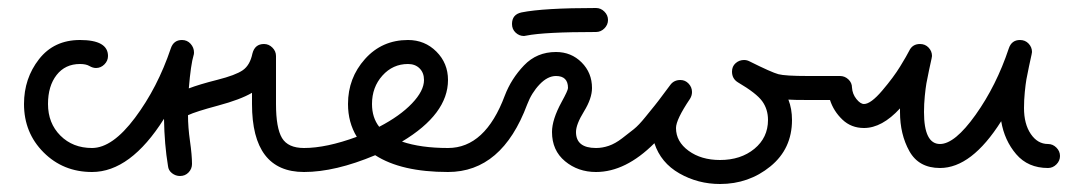

<svg xmlns="http://www.w3.org/2000/svg" viewBox="-20 -430 2710 480"><path d="M220 -260Q212 -260 203.5 -265Q195 -270 180 -270Q143 -270 121.5 -242.5Q100 -215 100 -170Q100 -122 131 -91Q162 -60 210 -60Q223 -60 231.5 -51.5Q240 -43 240 -30Q240 -17 231.5 -8.5Q223 0 210 0Q138 0 89 -49Q40 -98 40 -170Q40 -234 77.5 -282Q115 -330 180 -330Q250 -330 250 -290Q250 -278 241 -269Q232 -260 220 -260Z M460 -20Q460 -8 451.5 1Q443 10 430 10Q419 10 410 3Q401 -4 400 -15Q391 -69 390 -133Q306 0 210 0Q198 0 189 -9Q180 -18 180 -30Q180 -42 189 -51Q198 -60 210 -60Q261 -60 317.5 -135.5Q374 -211 407 -309Q414 -330 435 -330Q448 -330 456.5 -320.5Q465 -311 465 -299Q465 -294 464 -292Q457 -269 452 -209Q478 -219 523.5 -230.5Q569 -242 587 -254.5Q605 -267 611 -296Q617 -320 640 -320Q652 -320 661 -311Q670 -302 670 -290V-170Q670 -110 685 -85Q700 -60 740 -60Q752 -60 761 -51Q770 -42 770 -30Q770 -18 761 -9Q752 0 740 0Q610 0 610 -170V-198Q581 -181 525 -166Q469 -151 450 -142Q450 -112 455 -77Q460 -42 460 -20Z M1040 -230Q1040 -248 1029 -259Q1018 -270 1000 -270Q962 -270 936 -241Q910 -212 910 -170Q910 -136 928 -113Q980 -140 1010 -171.5Q1040 -203 1040 -230ZM1100 0Q983 0 918 -42Q818 0 740 0Q728 0 719 -9Q710 -18 710 -30Q710 -42 719 -51Q728 -60 740 -60Q796 -60 872 -88Q850 -124 850 -170Q850 -235 892.5 -282.5Q935 -330 1000 -330Q1042 -330 1071 -301Q1100 -272 1100 -230Q1100 -145 985 -76Q1032 -60 1100 -60Q1112 -60 1121 -51Q1130 -42 1130 -30Q1130 -18 1121 -9Q1112 0 1100 0Z M1460 -210Q1460 -184 1440 -151.5Q1420 -119 1420 -100Q1420 -60 1470 -60Q1482 -60 1491 -51Q1500 -42 1500 -30Q1500 -18 1491 -9Q1482 0 1470 0Q1425 0 1392.5 -27Q1360 -54 1360 -100Q1360 -131 1384 -175Q1400 -204 1400 -210Q1400 -240 1370 -240Q1349 -240 1329 -219Q1309 -198 1298 -169Q1235 0 1100 0Q1088 0 1079 -9Q1070 -18 1070 -30Q1070 -42 1079 -51Q1088 -60 1100 -60Q1193 -60 1242 -191Q1258 -233 1290 -266.5Q1322 -300 1370 -300Q1408 -300 1434 -274Q1460 -248 1460 -210ZM1290 -340Q1278 -340 1269 -348.5Q1260 -357 1260 -370Q1260 -394 1284 -399Q1339 -410 1470 -410Q1482 -410 1491 -401Q1500 -392 1500 -380Q1500 -368 1491 -359Q1482 -350 1470 -350Q1341 -350 1296 -341Q1295 -341 1293 -340.5Q1291 -340 1290 -340Z M1810 -251Q1810 -264 1819 -272Q1828 -280 1840 -280Q1847 -280 1853 -277Q1909 -249 1926 -244.5Q1943 -240 2000 -240Q2012 -240 2021 -231Q2030 -222 2030 -210Q2030 -198 2021 -189Q2012 -180 2000 -180Q1964 -180 1951 -181Q1960 -158 1960 -130Q1960 -58 1906 -14Q1852 30 1780 30Q1725 30 1678.5 3.5Q1632 -23 1616 -72Q1544 0 1470 0Q1458 0 1449 -9Q1440 -18 1440 -30Q1440 -42 1449 -51Q1458 -60 1470 -60Q1486 -60 1502 -65.5Q1518 -71 1535 -84Q1552 -97 1564.5 -107Q1577 -117 1593.5 -137.5Q1610 -158 1617 -166.5Q1624 -175 1639.5 -196Q1655 -217 1656 -218Q1665 -230 1681 -230Q1693 -230 1701.5 -221Q1710 -212 1710 -200Q1710 -191 1705 -183Q1670 -131 1670 -110Q1670 -76 1701.5 -53Q1733 -30 1780 -30Q1832 -30 1866 -58Q1900 -86 1900 -130Q1900 -157 1885.5 -177Q1871 -197 1825 -224Q1810 -233 1810 -251Z M2530 -330Q2543 -330 2551.5 -321Q2560 -312 2560 -300Q2560 -299 2559.5 -297Q2559 -295 2559 -294Q2557 -285 2552.5 -264Q2548 -243 2546 -231.5Q2544 -220 2542 -200Q2540 -180 2540 -160Q2540 -120 2557 -95Q2574 -70 2600 -70Q2612 -70 2621 -61Q2630 -52 2630 -40Q2630 -28 2621 -19Q2612 -10 2600 -10Q2550 -10 2520.5 -44.5Q2491 -79 2483 -127Q2409 -10 2330 -10Q2277 -10 2253.5 -52Q2230 -94 2230 -150V-159Q2185 -110 2140 -110Q2108 -110 2086 -131Q2064 -152 2055 -180H2000Q1988 -180 1979 -189Q1970 -198 1970 -210Q1970 -222 1979 -231Q1988 -240 2000 -240H2080Q2092 -240 2101 -231.5Q2110 -223 2110 -211Q2111 -195 2121 -182.5Q2131 -170 2140 -170Q2157 -170 2185.5 -203.5Q2214 -237 2230.5 -264Q2247 -291 2253 -303Q2261 -320 2280 -320Q2293 -320 2301.5 -311Q2310 -302 2310 -290Q2310 -289 2309.5 -287Q2309 -285 2309 -284Q2307 -275 2302.5 -254Q2298 -233 2296 -221.5Q2294 -210 2292 -190Q2290 -170 2290 -150Q2290 -70 2330 -70Q2367 -70 2419 -143Q2471 -216 2502 -309Q2509 -330 2530 -330Z"/></svg>

Font: Pecita
Style: Book
Weight: 400
Width: 7
Version: Version 4.3